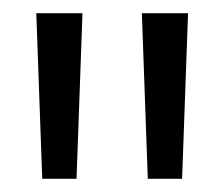

<svg xmlns="http://www.w3.org/2000/svg" viewBox="-20 -720 340 291"><path d="M44 -449H96L105 -700H35ZM204 -449H256L265 -700H195Z"/></svg>

Font: Space Cowgirl Light
Style: Regular
Weight: 300
Designer: Valery Marier
Foundry: Valery Marier
Version: Version 1.000;hotconv 1.0.109;makeotfexe 2.5.65596